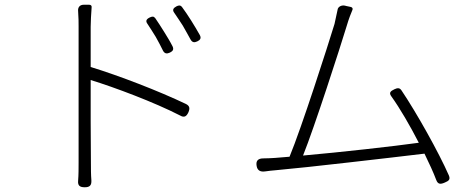

<svg xmlns="http://www.w3.org/2000/svg" viewBox="-20 -763 2000 811"><path d="M673 -629C660 -650 647 -670 636 -686C629 -695 623 -694 612 -689C598 -682 594 -674 603 -662C614 -646 626 -626 638 -607C649 -587 660 -567 669 -548C676 -536 685 -535 698 -541C710 -547 715 -554 709 -567C699 -587 686 -608 673 -629ZM787 -677C774 -698 760 -718 749 -733C742 -742 735 -741 725 -736C712 -729 707 -721 716 -709C728 -692 740 -673 752 -655C763 -635 775 -615 785 -596C792 -584 800 -582 813 -588C826 -594 831 -602 824 -615C813 -635 800 -656 787 -677ZM363 -251V-425C464 -394 632 -331 741 -275C758 -265 768 -271 776 -289C783 -306 781 -316 765 -324C652 -378 484 -443 363 -480V-650C363 -669 365 -705 367 -732C368 -739 364 -743 356 -743H337H334C317 -743 308 -732 310 -715C312 -691 312 -666 312 -650C312 -569 312 -119 312 -77C312 -52 312 -24 310 0C308 21 317 28 338 28C359 28 367 20 366 -1C364 -25 364 -53 364 -77Z M1455 -77C1577 -91 1700 -105 1773 -114C1793 -73 1811 -34 1823 -2C1830 16 1841 16 1859 8C1876 1 1883 -5 1876 -22C1834 -118 1740 -286 1676 -381C1668 -393 1659 -392 1646 -386C1629 -378 1622 -371 1633 -356C1669 -306 1712 -232 1749 -160C1642 -145 1418 -120 1260 -106C1308 -225 1417 -563 1444 -652C1454 -686 1462 -705 1469 -722C1471 -727 1468 -733 1460 -734L1441 -738L1438 -739C1421 -743 1407 -733 1406 -722C1403 -707 1399 -690 1393 -662C1365 -570 1254 -224 1203 -101L1142 -96C1125 -95 1109 -94 1093 -94C1070 -94 1060 -84 1064 -62C1067 -43 1080 -36 1100 -39C1115 -41 1130 -43 1145 -44C1213 -50 1333 -63 1455 -77Z"/></svg>

Font: GenSenRounded2 TW L
Style: Regular
Weight: 300
Version: Version 2.100;PS 2.1;hotconv 16.6.51;makeotf.lib2.5.65220 DE